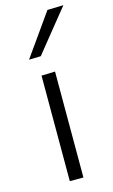

<svg xmlns="http://www.w3.org/2000/svg" viewBox="-121 -824 513 871"><g transform="rotate(-15 136.0 -389.0)"><path d="M93.5 0V-495.5L157.5 -497.5V0ZM57.5 -580Q92.5 -629.5 127.5 -678.8Q162.5 -728 196.5 -776.5L272 -778.5Q231 -728 191.5 -679Q152 -630 113 -581.5Z"/></g></svg>

Font: Commissioner Light
Style: Regular
Weight: 300
Designer: Kostas Bartsokas
Foundry: Kostas Bartsokas
Version: Version 1.000; ttfautohint (v1.8.3)